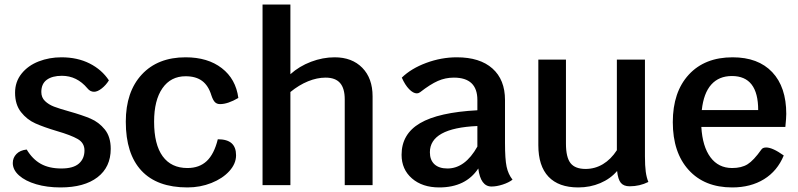

<svg xmlns="http://www.w3.org/2000/svg" viewBox="-20 -811 3497 841"><path d="M36 -97Q36 -120 52 -136.5Q68 -153 97 -156Q122 -114 158.5 -93.5Q195 -73 249 -73Q301 -73 325.5 -94.5Q350 -116 350 -152Q350 -185 320.5 -202Q291 -219 229 -237Q172 -254 135 -270.5Q98 -287 72 -320Q46 -353 46 -405Q46 -453 74.5 -488.5Q103 -524 149.5 -542Q196 -560 249 -560Q319 -560 372.5 -533Q426 -506 457 -459Q444 -438 425.5 -423.5Q407 -409 392 -409Q375 -409 363 -424Q317 -479 251 -479Q209 -479 185 -461.5Q161 -444 161 -408Q161 -384 177 -368.5Q193 -353 216.5 -344Q240 -335 283 -323Q340 -307 376.5 -291.5Q413 -276 439 -244Q465 -212 465 -159Q465 -79 407 -34.5Q349 10 245 10Q186 10 138.5 -4Q91 -18 63.5 -42.5Q36 -67 36 -97Z M531 -278Q531 -409 601 -484.5Q671 -560 793 -560Q890 -560 951.5 -512.5Q1013 -465 1024 -382Q978 -355 944 -355Q930 -355 921.5 -363.5Q913 -372 906 -393Q893 -436 865.5 -456.5Q838 -477 793 -477Q728 -477 691.5 -424.5Q655 -372 655 -278Q655 -178 692.5 -126.5Q730 -75 801 -75Q853 -75 885.5 -105.5Q918 -136 934 -201Q975 -201 994.5 -183.5Q1014 -166 1014 -131Q1014 -94 984.5 -61.5Q955 -29 906 -9.5Q857 10 801 10Q668 10 599.5 -63.5Q531 -137 531 -278Z M1612 -389V0H1490V-376Q1490 -424 1469.5 -447.5Q1449 -471 1406 -471Q1369 -471 1329.5 -455Q1290 -439 1252 -408V0H1130V-791H1252V-486Q1291 -521 1342.5 -540.5Q1394 -560 1446 -560Q1522 -560 1567 -514Q1612 -468 1612 -389Z M2225 -24Q2208 -11 2181.5 -2.5Q2155 6 2133 6Q2085 6 2075 -73Q2020 10 1904 10Q1830 10 1784.5 -29.5Q1739 -69 1739 -133Q1739 -224 1820 -271.5Q1901 -319 2071 -328V-373Q2071 -471 1968 -471Q1931 -471 1898 -456.5Q1865 -442 1820 -407Q1813 -402 1806 -402Q1790 -402 1772 -420.5Q1754 -439 1740 -471Q1781 -511 1847 -535.5Q1913 -560 1981 -560Q2082 -560 2137 -511Q2192 -462 2192 -373V-184Q2192 -114 2199 -81Q2206 -48 2225 -24ZM2071 -169V-259Q1863 -250 1863 -144Q1863 -110 1883 -91.5Q1903 -73 1940 -73Q2017 -73 2071 -169Z M2820 -14Q2782 5 2738 5Q2712 5 2699.5 -10Q2687 -25 2683 -62Q2654 -28 2609.5 -9Q2565 10 2513 10Q2427 10 2382.5 -37Q2338 -84 2338 -175V-550H2459V-182Q2459 -122 2479 -96.5Q2499 -71 2545 -71Q2586 -71 2621 -92Q2656 -113 2682 -153V-550H2805V-126Q2805 -85 2808.5 -59Q2812 -33 2820 -14Z M3420 -255H3052Q3057 -169 3092 -122Q3127 -75 3187 -75Q3228 -75 3254.5 -91.5Q3281 -108 3315 -156Q3321 -165 3336 -165Q3364 -165 3413 -130Q3385 -62 3326.5 -26Q3268 10 3187 10Q3066 10 2996.5 -66.5Q2927 -143 2927 -276Q2927 -408 2997 -484Q3067 -560 3189 -560Q3301 -560 3362.5 -495Q3424 -430 3424 -312Q3424 -295 3420 -255ZM3301 -329Q3301 -478 3186 -478Q3129 -478 3095.5 -440.5Q3062 -403 3054 -329Z"/></svg>

Font: Krub SemiBold
Style: Regular
Weight: 600
Version: Version 1.000; ttfautohint (v1.6)